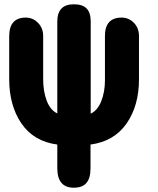

<svg xmlns="http://www.w3.org/2000/svg" viewBox="-20 -667 737 895"><path d="M402.8 -566.9V-137.2Q435.1 -152.3 452.1 -195.6Q469.2 -238.8 469.2 -292V-499Q469.2 -585 546.9 -585Q580.1 -585 604 -560.8Q627.9 -536.6 627.9 -498V-297.9Q627.9 -174.3 569.8 -91.1Q511.7 -7.8 401.9 6.8V117.2Q401.9 163.1 383.1 185.5Q364.3 208 324.2 208Q247.1 208 247.1 117.2V6.8Q137.2 -7.8 80.1 -91.3Q22.9 -174.8 22.9 -297.9V-498Q22.9 -585 100.1 -585Q133.3 -585 157.2 -560.5Q181.2 -536.1 181.2 -499V-297.9Q181.2 -241.2 197.8 -197.5Q214.4 -153.8 247.1 -138.2V-566.9Q247.1 -647 324.2 -647Q364.7 -647 383.8 -627.4Q402.8 -607.9 402.8 -566.9Z"/></svg>

Font: BPreplay
Style: Bold
Weight: 700
Designer: Magenta/George Triantafyllakos
Foundry: Magenta/George Triantafyllakos
Version: Version 1.00